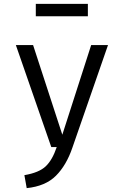

<svg xmlns="http://www.w3.org/2000/svg" viewBox="-20 -760 640 992"><path d="M434 -676H165V-740H434ZM538 -527 354 3Q323 94 269 148Q215 202 118 212L106 145Q182 132 216.5 99Q251 66 273 0H245L62 -527H151L302 -64L451 -527Z"/></svg>

Font: Fira Mono
Style: Regular
Weight: 400
Designer: Carrois Corporate & Edenspiekermann AG
Foundry: Carrois Corporate GbR & Edenspiekermann AG
Version: Version 3.206;PS 003.206;hotconv 1.0.70;makeotf.lib2.5.58329